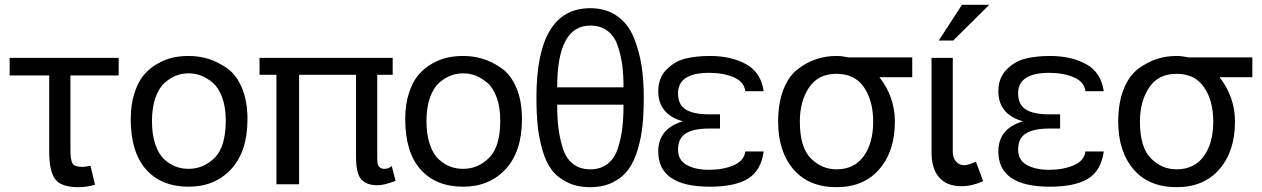

<svg xmlns="http://www.w3.org/2000/svg" viewBox="-20 -764 5232 796"><path d="M306 12Q233 12 208.5 -21.5Q184 -55 184 -136V-451H20V-524H472V-451H272V-144Q272 -101 280.5 -86.5Q289 -72 322 -72Q335 -72 355 -77L374 2Q339 12 306 12Z M522 -270Q522 -331 537.5 -378.5Q553 -426 577 -454Q601 -482 634 -500.5Q667 -519 698 -525.5Q729 -532 762 -532Q805 -532 844 -520Q883 -508 921.5 -481Q960 -454 983 -399.5Q1006 -345 1006 -270Q1006 -136 938.5 -63Q871 10 762 10Q649 10 585.5 -61.5Q522 -133 522 -270ZM762 -64Q824 -64 870 -110Q916 -156 916 -264Q916 -320 901 -360.5Q886 -401 861.5 -421.5Q837 -442 812.5 -451Q788 -460 762 -460Q736 -460 711.5 -451Q687 -442 663 -421Q639 -400 624.5 -359Q610 -318 610 -262Q610 -206 624 -165Q638 -124 661.5 -103Q685 -82 709.5 -73Q734 -64 762 -64Z M1574 -64Q1592 -64 1604 -76L1620 -14Q1572 4 1546 4Q1500 4 1478 -20Q1456 -44 1456 -114V-454H1220V0H1126V-454H1056V-524H1608V-454H1544V-116Q1544 -96 1545 -87.5Q1546 -79 1553 -71.5Q1560 -64 1574 -64Z M1660 -270Q1660 -331 1675.5 -378.5Q1691 -426 1715 -454Q1739 -482 1772 -500.5Q1805 -519 1836 -525.5Q1867 -532 1900 -532Q1943 -532 1982 -520Q2021 -508 2059.5 -481Q2098 -454 2121 -399.5Q2144 -345 2144 -270Q2144 -136 2076.5 -63Q2009 10 1900 10Q1787 10 1723.5 -61.5Q1660 -133 1660 -270ZM1900 -64Q1962 -64 2008 -110Q2054 -156 2054 -264Q2054 -320 2039 -360.5Q2024 -401 1999.5 -421.5Q1975 -442 1950.5 -451Q1926 -460 1900 -460Q1874 -460 1849.5 -451Q1825 -442 1801 -421Q1777 -400 1762.5 -359Q1748 -318 1748 -262Q1748 -206 1762 -165Q1776 -124 1799.5 -103Q1823 -82 1847.5 -73Q1872 -64 1900 -64Z M2649 -360Q2649 -297 2644 -246.5Q2639 -196 2624.5 -146Q2610 -96 2586 -62.5Q2562 -29 2521.5 -8.5Q2481 12 2427 12Q2372 12 2331 -8.5Q2290 -29 2266 -61.5Q2242 -94 2228 -144.5Q2214 -195 2209 -245Q2204 -295 2204 -360Q2204 -730 2427 -730Q2491 -730 2536.5 -699Q2582 -668 2605.5 -613Q2629 -558 2639 -496.5Q2649 -435 2649 -360ZM2427 -658Q2290 -658 2290 -402H2565Q2565 -455 2559.5 -495.5Q2554 -536 2540.5 -575.5Q2527 -615 2498 -636.5Q2469 -658 2427 -658ZM2565 -330H2290Q2290 -276 2295 -234.5Q2300 -193 2313 -150.5Q2326 -108 2355 -85Q2384 -62 2427 -62Q2470 -62 2499 -84.5Q2528 -107 2541.5 -149Q2555 -191 2560 -233Q2565 -275 2565 -330Z M3146 -136Q3135 -56 3080.5 -23Q3026 10 2923 10Q2709 10 2709 -136Q2709 -231 2811 -261Q2709 -290 2709 -386Q2709 -441 2743 -475.5Q2777 -510 2821.5 -521Q2866 -532 2923 -532Q3011 -532 3073 -498Q3135 -464 3146 -386H3070Q3065 -425 3022 -443.5Q2979 -462 2920 -462Q2791 -462 2791 -377Q2791 -330 2823 -310Q2855 -290 2919 -290H2965V-231H2919Q2856 -231 2823.5 -211Q2791 -191 2791 -144Q2791 -100 2827 -80Q2863 -60 2920 -60Q2977 -60 3021 -78.5Q3065 -97 3070 -136Z M3206 -260Q3206 -337 3228 -393Q3250 -449 3287.5 -477.5Q3325 -506 3364.5 -519Q3404 -532 3448 -532Q3470 -532 3498 -526H3762V-444H3626Q3690 -362 3690 -260Q3690 -137 3625.5 -62.5Q3561 12 3448 12Q3333 12 3269.5 -62Q3206 -136 3206 -260ZM3296 -260Q3296 -153 3341.5 -107.5Q3387 -62 3448 -62Q3521 -62 3560.5 -116Q3600 -170 3600 -260Q3600 -346 3562 -402Q3524 -458 3448 -458Q3372 -458 3334 -401Q3296 -344 3296 -260Z M3930 -136Q3930 -110 3943.5 -94.5Q3957 -79 3978 -79Q3994 -79 4026 -94L4056 -13Q4010 8 3966 8Q3906 8 3874 -28Q3842 -64 3842 -133V-524H3930ZM3968 -744H4081L3932 -596H3872Z M4556 -136Q4545 -56 4490.5 -23Q4436 10 4333 10Q4119 10 4119 -136Q4119 -231 4221 -261Q4119 -290 4119 -386Q4119 -441 4153 -475.5Q4187 -510 4231.5 -521Q4276 -532 4333 -532Q4421 -532 4483 -498Q4545 -464 4556 -386H4480Q4475 -425 4432 -443.5Q4389 -462 4330 -462Q4201 -462 4201 -377Q4201 -330 4233 -310Q4265 -290 4329 -290H4375V-231H4329Q4266 -231 4233.5 -211Q4201 -191 4201 -144Q4201 -100 4237 -80Q4273 -60 4330 -60Q4387 -60 4431 -78.5Q4475 -97 4480 -136Z M4616 -260Q4616 -337 4638 -393Q4660 -449 4697.5 -477.5Q4735 -506 4774.5 -519Q4814 -532 4858 -532Q4880 -532 4908 -526H5172V-444H5036Q5100 -362 5100 -260Q5100 -137 5035.5 -62.5Q4971 12 4858 12Q4743 12 4679.5 -62Q4616 -136 4616 -260ZM4706 -260Q4706 -153 4751.5 -107.5Q4797 -62 4858 -62Q4931 -62 4970.5 -116Q5010 -170 5010 -260Q5010 -346 4972 -402Q4934 -458 4858 -458Q4782 -458 4744 -401Q4706 -344 4706 -260Z"/></svg>

Font: ColatingCofangSans
Style: Regular
Weight: 400
Foundry: GNU
Version: Version 412.227;June 27, 2022;FontCreator 11.0.0.2412 32-bit